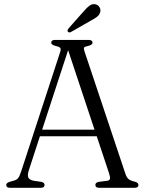

<svg xmlns="http://www.w3.org/2000/svg" viewBox="-20 -889 685 909"><path d="M191 -13.5Q191 0 173.5 0H27Q9.5 0 9.5 -13.5Q9.5 -22.5 25 -28L47.5 -34.5Q60.5 -38 67 -47.5Q73.5 -57 81.5 -81.5L264.5 -641.5Q269.5 -655.5 265.5 -661.5Q261.5 -667.5 245 -671Q222.5 -676.5 222.5 -686.5Q222.5 -700 240.5 -700H400Q418 -700 418 -686.5Q418 -676.5 395.5 -671Q381.5 -668.5 378.5 -664Q375.5 -659.5 379.5 -647.5L574 -65.5Q579.5 -48.5 589.2 -40.8Q599 -33 616.5 -29.5Q635.5 -24.5 635.5 -13.5Q635.5 0 617.5 0H449Q431.5 0 431.5 -13.5Q431.5 -25 447.5 -28L487 -33Q499 -34.5 500.5 -42.8Q502 -51 496.5 -68L438 -244H169L117 -84.5Q109 -60.5 113.8 -49.2Q118.5 -38 138 -33.5L175.5 -28Q191 -24.5 191 -13.5ZM179.5 -275H427.5L302.5 -651.5ZM375.5 -834.5Q391 -853 404.2 -862.5Q417.5 -872 432.5 -868.5Q445.5 -865 451.5 -854.2Q457.5 -843.5 454.5 -832.5Q451 -818.5 439.8 -809.8Q428.5 -801 412 -792.5L316 -737.5Q306.5 -732.5 301.5 -739Q298.5 -742.5 300 -746.5Q301.5 -750.5 304.5 -754.5Z"/></svg>

Font: Fraunces 72pt S050 Light
Style: Regular
Weight: 300
Version: Version 1.000; ttfautohint (v1.8.3)